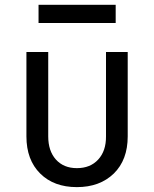

<svg xmlns="http://www.w3.org/2000/svg" viewBox="-20 -765 639 795"><path d="M139.6 -669.9V-745.1H459V-669.9ZM298.3 9.8Q203.1 9.8 146.5 -46.4Q89.4 -103 89.4 -200.2V-549.8H179.7V-200.2Q179.7 -140.1 211.4 -104.5Q243.7 -68.8 298.3 -68.8Q354 -68.8 386.7 -104.5Q419.4 -140.1 418.9 -200.2V-549.8H508.8V-200.2Q508.8 -103 451.2 -46.4Q393.1 9.8 298.3 9.8Z"/></svg>

Font: UDEV Gothic 35
Style: Regular
Weight: 400
Version: v2.1.0; ttfautohint (v1.8.4.7-5d5b-dirty) -l 6 -r 45 -G 200 